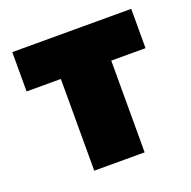

<svg xmlns="http://www.w3.org/2000/svg" viewBox="-99 -618 713 716"><g transform="rotate(-20 257.5 -260.0)"><path d="M157.5 0V-364H21.5V-520H493.5V-364H357.5V0Z"/></g></svg>

Font: Geologica Cursive Black
Style: Regular
Weight: 900
Designer: Sindre Bremnes, Frode Helland
Foundry: Monokrom Skriftforlag AS
Version: Version 1.010;gftools[0.9.28]